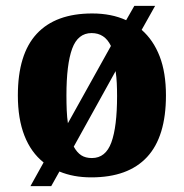

<svg xmlns="http://www.w3.org/2000/svg" viewBox="-20 -596 628 656"><path d="M129 -41Q86 -75 63.5 -132.5Q41 -190 41 -270Q41 -411 105.5 -480.5Q170 -550 295 -550Q361 -550 411 -527L439 -576H510L464 -494Q504 -459 525.5 -403.5Q547 -348 547 -270Q547 -129 482.5 -59.5Q418 10 292 10Q261 10 234 5Q207 0 183 -10L155 40H84ZM359 -439Q338 -483 293 -483Q246 -483 226.5 -429.5Q207 -376 207 -270Q207 -243 208 -219Q209 -195 212 -175ZM294 -56Q341 -56 360.5 -109.5Q380 -163 380 -268Q380 -291 379 -312Q378 -333 375 -353L232 -95Q243 -75 257.5 -65.5Q272 -56 294 -56Z"/></svg>

Font: Noto Serif SemiCondensed ExtraBold
Style: Regular
Weight: 800
Width: 4
Designer: Monotype Design Team
Foundry: Monotype Imaging Inc.
Version: Version 2.015